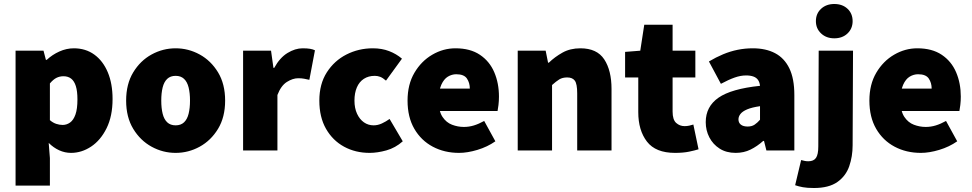

<svg xmlns="http://www.w3.org/2000/svg" viewBox="-20 -754 4870 962"><path d="M58 176V-500H198L210 -454H214Q242 -480 277.5 -496Q313 -512 350 -512Q409 -512 452.5 -480.5Q496 -449 520 -392Q544 -335 544 -258Q544 -172 514 -111.5Q484 -51 436.5 -19.5Q389 12 336 12Q305 12 276.5 -1Q248 -14 224 -38L230 38V176ZM294 -128Q314 -128 331 -140Q348 -152 358 -180Q368 -208 368 -256Q368 -297 360 -322.5Q352 -348 336.5 -360Q321 -372 298 -372Q279 -372 263 -364Q247 -356 230 -336V-152Q245 -139 261.5 -133.5Q278 -128 294 -128Z M860 12Q796 12 739.5 -19Q683 -50 647.5 -108.5Q612 -167 612 -250Q612 -333 647.5 -391.5Q683 -450 739.5 -481Q796 -512 860 -512Q924 -512 980.5 -481Q1037 -450 1072.5 -391.5Q1108 -333 1108 -250Q1108 -167 1072.5 -108.5Q1037 -50 980.5 -19Q924 12 860 12ZM860 -126Q886 -126 902 -141Q918 -156 925 -184Q932 -212 932 -250Q932 -288 925 -316Q918 -344 902 -359Q886 -374 860 -374Q834 -374 818 -359Q802 -344 795 -316Q788 -288 788 -250Q788 -212 795 -184Q802 -156 818 -141Q834 -126 860 -126Z M1198 0V-500H1338L1350 -414H1354Q1382 -465 1420.5 -488.5Q1459 -512 1496 -512Q1519 -512 1533.5 -509.5Q1548 -507 1558 -502L1530 -354Q1517 -357 1504 -359.5Q1491 -362 1474 -362Q1447 -362 1417.5 -343.5Q1388 -325 1370 -278V0Z M1832 12Q1761 12 1704 -19Q1647 -50 1613.5 -108.5Q1580 -167 1580 -250Q1580 -333 1617.5 -391.5Q1655 -450 1716 -481Q1777 -512 1848 -512Q1893 -512 1929.5 -498Q1966 -484 1994 -460L1914 -350Q1898 -364 1885 -369Q1872 -374 1858 -374Q1826 -374 1803 -359Q1780 -344 1768 -316Q1756 -288 1756 -250Q1756 -212 1769 -184Q1782 -156 1803.5 -141Q1825 -126 1852 -126Q1873 -126 1893.5 -135.5Q1914 -145 1932 -158L1998 -46Q1961 -13 1916 -0.5Q1871 12 1832 12Z M2280 12Q2207 12 2148.5 -19Q2090 -50 2056 -108.5Q2022 -167 2022 -250Q2022 -331 2056.5 -389.5Q2091 -448 2146 -480Q2201 -512 2262 -512Q2336 -512 2384.5 -479.5Q2433 -447 2456.5 -392Q2480 -337 2480 -270Q2480 -248 2477.5 -227.5Q2475 -207 2473 -198H2158L2156 -310H2334Q2334 -339 2319.5 -360.5Q2305 -382 2266 -382Q2244 -382 2224 -370Q2204 -358 2191 -329Q2178 -300 2178 -250Q2178 -197 2197 -168.5Q2216 -140 2245 -129Q2274 -118 2304 -118Q2330 -118 2354.5 -125.5Q2379 -133 2406 -148L2462 -46Q2422 -18 2372 -3Q2322 12 2280 12Z M2574 0V-500H2714L2726 -440H2730Q2760 -469 2798.5 -490.5Q2837 -512 2888 -512Q2971 -512 3007.5 -456.5Q3044 -401 3044 -308V0H2872V-286Q2872 -334 2860 -350Q2848 -366 2822 -366Q2798 -366 2782 -356Q2766 -346 2746 -328V0Z M3362 12Q3265 12 3221.5 -44.5Q3178 -101 3178 -192V-366H3112V-494L3188 -500L3208 -630H3350V-500H3464V-366H3350V-195Q3350 -154 3368 -138Q3386 -122 3410 -122Q3422 -122 3433.5 -124.5Q3445 -127 3454 -130L3480 -6Q3461 0 3432 6Q3403 12 3362 12Z M3666 12Q3619 12 3585.5 -9.5Q3552 -31 3534 -66Q3516 -101 3516 -142Q3516 -220 3580 -264.5Q3644 -309 3788 -324Q3786 -342 3778 -353.5Q3770 -365 3755 -370.5Q3740 -376 3718 -376Q3691 -376 3661 -365.5Q3631 -355 3592 -334L3532 -446Q3567 -467 3603 -482Q3639 -497 3676 -504.5Q3713 -512 3752 -512Q3817 -512 3863.5 -487.5Q3910 -463 3935 -411.5Q3960 -360 3960 -278V0H3820L3808 -48H3804Q3774 -21 3740.5 -4.5Q3707 12 3666 12ZM3726 -120Q3747 -120 3761 -129.5Q3775 -139 3788 -154V-222Q3747 -216 3723.5 -206Q3700 -196 3690 -183Q3680 -170 3680 -156Q3680 -139 3692 -129.5Q3704 -120 3726 -120Z M4058 188Q4024 188 4002.5 184Q3981 180 3964 174L3994 48Q4005 51 4013 52.5Q4021 54 4030 54Q4057 54 4068.5 37Q4080 20 4080 -20L4082 -500H4254L4252 -26Q4252 30 4235 79Q4218 128 4175.5 158Q4133 188 4058 188ZM4058 188Q4024 188 4002.5 184Q3981 180 3964 174L3994 48Q4005 51 4013 52.5Q4021 54 4030 54Q4057 54 4068.5 37Q4080 20 4080 -20L4082 -500H4254L4252 -26Q4252 30 4235 79Q4218 128 4175.5 158Q4133 188 4058 188ZM4160 -562Q4120 -562 4094 -586.5Q4068 -611 4068 -648Q4068 -686 4094 -710Q4120 -734 4160 -734Q4201 -734 4226.5 -710Q4252 -686 4252 -648Q4252 -611 4226.5 -586.5Q4201 -562 4160 -562Z M4594 12Q4521 12 4462.5 -19Q4404 -50 4370 -108.5Q4336 -167 4336 -250Q4336 -331 4370.5 -389.5Q4405 -448 4460 -480Q4515 -512 4576 -512Q4650 -512 4698.5 -479.5Q4747 -447 4770.5 -392Q4794 -337 4794 -270Q4794 -248 4791.5 -227.5Q4789 -207 4787 -198H4472L4470 -310H4648Q4648 -339 4633.5 -360.5Q4619 -382 4580 -382Q4558 -382 4538 -370Q4518 -358 4505 -329Q4492 -300 4492 -250Q4492 -197 4511 -168.5Q4530 -140 4559 -129Q4588 -118 4618 -118Q4644 -118 4668.5 -125.5Q4693 -133 4720 -148L4776 -46Q4736 -18 4686 -3Q4636 12 4594 12Z"/></svg>

Font: Assistant ExtraLight ExtraBold
Style: Regular
Weight: 800
Version: Version 3.000